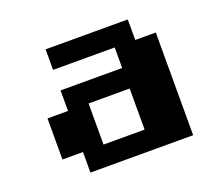

<svg xmlns="http://www.w3.org/2000/svg" viewBox="-124 -924 1247 1098"><g transform="rotate(-20 500.0 -375.0)"><path d="M250 -750H750V-625H875V0H250V-125H125V-375H250V-500H625V-625H250ZM375 -375V-125H625V-375Z"/></g></svg>

Font: Dogica
Style: Bold
Weight: 700
Monospace: yes
Designer: Roberto Mocci
Version: Version 001.000